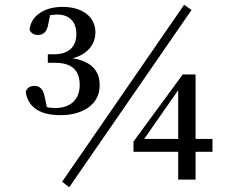

<svg xmlns="http://www.w3.org/2000/svg" viewBox="-20 -755 996 807"><path d="M785 -713 754 -735 241 9 271 32ZM802 0V-117H873V-171H802V-442H748L541 -160V-117H729V0ZM729 -376V-171H586ZM235 -271C282 -271 321 -282 351 -303C383 -326 399 -357 399 -397C399 -460 361 -498 285 -510C345 -525 381 -567 381 -619C381 -683 328 -726 243 -726C206 -726 175 -718 150 -702C123 -685 108 -661 104 -630C111 -615 123 -608 139 -608C163 -608 177 -622 182 -650L191 -692C192 -692 194 -692 196 -692C207 -693 215 -694 220 -694C271 -694 301 -664 301 -612C301 -557 267 -527 208 -527H181V-491H212C281 -491 315 -460 315 -398C315 -337 277 -301 212 -301C199 -301 188 -302 177 -305L168 -348C162 -379 148 -394 125 -394C106 -394 94 -386 88 -369C98 -304 147 -271 235 -271Z"/></svg>

Font: AllPunType SemiBold
Style: Regular
Weight: 600
Version: 1.0